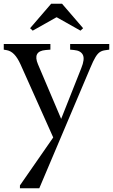

<svg xmlns="http://www.w3.org/2000/svg" viewBox="-25 -754 601 1021"><path d="M81 247V232L258 -23L84 -412Q68 -447 50.5 -465Q33 -483 12 -487L-5 -490V-520H243V-490L218 -488Q147 -482 177 -412L315 -87L286 -86L407 -391Q427 -440 415.5 -462.5Q404 -485 369 -488L348 -490V-520H556V-490L535 -487Q518 -485 506 -477Q494 -469 482.5 -450Q471 -431 456 -395L184 247ZM149 -591 135 -604 247 -734H305L417 -604L403 -591L277 -662H275Z"/></svg>

Font: Hedvig Letters Serif 24pt 24pt
Style: Regular
Weight: 400
Version: Version 1.000